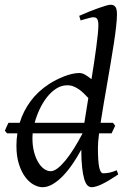

<svg xmlns="http://www.w3.org/2000/svg" viewBox="-33 -762 536 802"><path d="M178.7 -46.9Q191.9 -46.9 207.8 -59.1Q223.6 -71.3 241 -92.5Q258.3 -113.8 276.4 -142.6Q294.4 -171.4 312 -205.1H103.5Q103 -199.7 102.8 -194.8Q102.5 -189.9 102.5 -185.1Q102.5 -153.3 109.1 -127.9Q115.7 -102.5 126.5 -84.5Q137.2 -66.4 150.9 -56.6Q164.6 -46.9 178.7 -46.9ZM335.9 -352.5Q327.6 -361.3 318.1 -370.8Q308.6 -380.4 297.6 -388.2Q286.6 -396 274.4 -400.9Q262.2 -405.8 248.5 -405.8Q223.1 -405.8 201.4 -391.6Q179.7 -377.4 162.4 -355Q145 -332.5 132.1 -304.7Q119.1 -276.9 111.8 -249H319.3ZM433.1 -205.1H380.9Q378.4 -186.5 377.2 -171.4Q376 -156.2 376 -146Q376 -89.4 381.3 -63.7Q386.7 -38.1 397.9 -38.1Q410.6 -38.1 424.1 -40.8Q437.5 -43.5 454.6 -50.8L460.9 -33.2Q419.4 -5.4 392.8 7.3Q366.2 20 349.6 20Q340.3 20 332.5 12.5Q324.7 4.9 319.1 -13.4Q313.5 -31.7 310.1 -62Q306.6 -92.3 306.6 -137.2Q290 -106.4 270.8 -78.1Q251.5 -49.8 230.5 -27.8Q209.5 -5.9 187.5 7.1Q165.5 20 144.5 20Q127.9 20 108.9 10Q89.8 0 73.5 -21.2Q57.1 -42.5 46.4 -75.4Q35.6 -108.4 35.6 -153.8Q35.6 -166.5 36.6 -179.4Q37.6 -192.4 39.6 -205.1H-3.4L-12.7 -215.8Q-9.3 -223.6 -5.6 -232.4Q-2 -241.2 2.4 -249H49.3Q64 -297.4 94.2 -338.6Q124.5 -379.9 171.9 -411.1Q185.5 -419.9 201.4 -428Q217.3 -436 233.9 -442.6Q250.5 -449.2 267.1 -453.1Q283.7 -457 298.8 -457Q311 -457 323.7 -449.2Q336.4 -441.4 349.1 -431.2Q355 -466.8 360.1 -501Q365.2 -535.2 369.1 -564.7Q373 -594.2 375.5 -618.2Q377.9 -642.1 377.9 -657.2Q377.9 -668.5 376.2 -675Q374.5 -681.6 371.3 -684.8Q368.2 -688 364.3 -689Q360.4 -689.9 356 -689.9Q351.6 -689.9 343 -687.7Q334.5 -685.5 325.7 -683.1Q315.4 -680.2 303.7 -676.8L297.9 -695.8Q318.4 -705.1 339.1 -713.4Q359.9 -721.7 377.7 -728Q395.5 -734.4 409.2 -738.3Q422.9 -742.2 428.7 -742.2Q442.4 -742.2 449 -733.4Q455.6 -724.6 455.6 -702.1Q455.6 -682.6 452.1 -651.6Q448.7 -620.6 442.9 -582.5Q437 -544.4 429.7 -501Q422.4 -457.5 414.8 -413.6Q407.2 -369.6 399.9 -327.4Q392.6 -285.2 387.2 -249H439L448.2 -236.8Z"/></svg>

Font: Gentium Plus Am
Style: Italic
Weight: 400
Italic angle: -8°
Designer: J. Victor Gaultney, Annie Olsen, Iska Routamaa, Becca Hirsbrunner
Foundry: SIL International
Version: Version 5.000